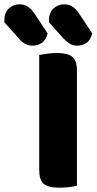

<svg xmlns="http://www.w3.org/2000/svg" viewBox="-117 -863 448 891"><path d="M159 8Q106 8 85.5 -10Q65 -28 65 -75V-608Q77 -610 100 -613.5Q123 -617 146 -617Q196 -617 218 -600Q240 -583 240 -534V-1Q229 2 206 5Q183 8 159 8ZM-97 -760V-767Q-97 -804 -76 -823.5Q-55 -843 -26 -843Q-3 -843 14 -831Q31 -819 45 -797L104 -708Q96 -676 76.5 -663.5Q57 -651 34 -651Q14 -651 -3 -661Q-20 -671 -31 -686ZM110 -760V-767Q110 -804 131 -823.5Q152 -843 181 -843Q204 -843 221 -831Q238 -819 252 -797L311 -708Q303 -676 283.5 -663.5Q264 -651 241 -651Q220 -651 204.5 -661.5Q189 -672 176 -686Z"/></svg>

Font: Baloo Bhai 2 ExtraBold
Style: Regular
Weight: 800
Designer: Supriya Tembe, Noopur Datye and Ek Type
Foundry: Ek Type
Version: Version 1.640;PS 1.000;hotconv 16.6.51;makeotf.lib2.5.65220;